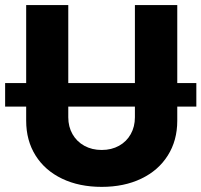

<svg xmlns="http://www.w3.org/2000/svg" viewBox="-27 -727 794 757"><path d="M747.1 -306.6H671.9V-251Q671.9 -172.9 634.5 -113.8Q597.2 -54.7 529.8 -22.5Q462.4 9.8 374 9.8Q285.2 9.8 217.8 -22.5Q150.4 -54.7 113.3 -113.8Q76.2 -172.9 76.2 -251V-306.6H-6.8V-399.4H76.2V-707H242.2V-399.4H504.9V-707H671.9V-399.4H747.1ZM374 -135.7Q412.6 -135.7 442.4 -152.3Q472.2 -168.9 488.5 -198.2Q504.9 -227.5 504.9 -264.6V-306.6H242.2V-264.6Q242.2 -227.5 258.8 -198.2Q275.4 -168.9 305.4 -152.3Q335.4 -135.7 374 -135.7Z"/></svg>

Font: Pretendard GOV ExtraBold
Style: Regular
Weight: 800
Designer: Base glyphs from Inter by Rasmus Andersson; Hangeul glyphs from Noto Sans CJK(Source Han Sans) by Jang Soo-young and Kan
Foundry: Kil Hyung-jin
Version: Version 1.309